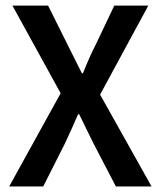

<svg xmlns="http://www.w3.org/2000/svg" viewBox="-20 -674 581 694"><path d="M13.2 0 199.2 -336.9 24.9 -653.8H153.8L226.1 -508.8Q234.9 -492.2 251 -459Q267.1 -425.8 275.9 -409.2H279.8Q306.6 -476.1 324.2 -508.8L393.1 -653.8H516.1L341.8 -332L527.8 0H398.9L318.8 -153.8Q311 -169.9 293.5 -205.1Q275.9 -240.2 266.1 -261.2H262.2Q240.2 -209.5 213.9 -153.8L136.2 0Z"/></svg>

Font: SourceSansPro-Semibold
Style: Regular
Weight: 600
Designer: Paul D. Hunt
Foundry: Adobe Systems Incorporated
Version: Version 2.020;PS 2.0;hotconv 1.0.86;makeotf.lib2.5.63406